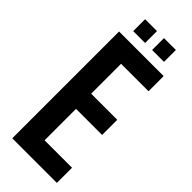

<svg xmlns="http://www.w3.org/2000/svg" viewBox="-301 -980 1017 1017"><g transform="rotate(45 207.0 -472.0)"><path d="M52.5 0V-800H386.5V-686.5H181V-462.5H376.5V-349H181V-113.5H386.5V0ZM245.5 -854.5V-943.5H334.5V-854.5ZM104 -854.5V-943.5H193V-854.5Z"/></g></svg>

Font: Big Shoulders
Style: Bold
Weight: 700
Designer: Patric King
Foundry: XO Type Co
Version: Version 2.002